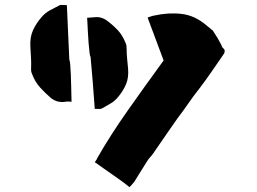

<svg xmlns="http://www.w3.org/2000/svg" viewBox="-20 -740 1040 778"><path d="M106 -464Q107 -486 105.5 -508Q104 -530 103 -552Q101 -590 114 -618Q127 -646 147 -669Q163 -688 182 -698Q201 -708 220 -718Q225 -721 233 -720Q241 -719 251 -719Q253 -662 256 -606.5Q259 -551 261 -496Q263 -496 264.5 -479.5Q266 -463 267 -437.5Q268 -412 268.5 -387Q269 -362 269.5 -345Q270 -328 270 -328Q258 -328 254.5 -328.5Q251 -329 240 -327Q209 -324 185 -344Q162 -364 142 -386Q122 -408 110 -440Q105 -451 106 -464ZM524 -3Q521 0 514.5 8Q508 16 504 18Q488 4 460 -15.5Q432 -35 405 -54Q378 -73 364 -83Q366 -86 368.5 -89Q371 -92 375 -101Q427 -192 498.5 -293.5Q570 -395 643 -495L578 -669Q585 -671 591.5 -673.5Q598 -676 605 -677Q663 -690 717 -683.5Q771 -677 818 -636Q823 -632 827.5 -628.5Q832 -625 836 -621Q838 -620 841 -617.5Q844 -615 845 -612Q850 -603 856 -594.5Q862 -586 867 -576Q871 -569 874.5 -562.5Q878 -556 881 -548Q882 -547 882 -547Q882 -547 883 -546Q895 -537 888 -523Q866 -491 838 -450.5Q810 -410 790 -384Q763 -350 742.5 -320Q722 -290 701 -263Q701 -263 687 -243Q673 -223 650.5 -190.5Q628 -158 602 -120Q595 -110 588 -102.5Q581 -95 575 -85Q555 -53 545 -37Q535 -21 531 -14.5Q527 -8 524 -3ZM394 -301Q389 -298 381.5 -298.5Q374 -299 364 -299Q360 -353 356 -405.5Q352 -458 347 -510Q345 -510 343 -525.5Q341 -541 339 -565Q337 -589 336 -612.5Q335 -636 334 -652Q333 -668 333 -668Q344 -669 347.5 -669Q351 -669 361 -670Q390 -674 414 -656Q437 -639 456.5 -618.5Q476 -598 488 -568Q493 -558 493 -545Q493 -525 495 -503.5Q497 -482 499 -462Q502 -426 491 -399.5Q480 -373 461 -350Q447 -332 429.5 -321.5Q412 -311 394 -301Z"/></svg>

Font: Palette Mosaic
Style: Regular
Weight: 400
Designer: Shibuyafont
Version: Version 1.001